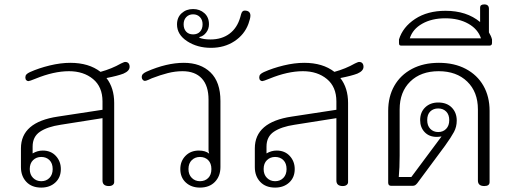

<svg xmlns="http://www.w3.org/2000/svg" viewBox="-20 -843 2319 871"><path d="M75 -85V-170Q75 -289 242 -314L445 -345V-383Q445 -449 402 -484.5Q359 -520 293 -520Q224 -520 141 -486Q114 -475 109 -475Q104 -475 99.5 -479Q95 -483 95 -492Q95 -500 100 -505.5Q105 -511 116 -516Q156 -534 205.5 -546Q255 -558 299 -558Q383 -558 436 -517Q487 -531 529 -555Q532 -556 538 -559Q544 -562 548 -562Q558 -562 563 -556Q568 -550 568 -540Q568 -521 540 -509Q514 -499 463 -489Q498 -444 498 -376V-17Q498 -9 491.5 -4Q485 1 474 1Q445 1 445 -24V-307L255 -277Q195 -268 161.5 -245.5Q128 -223 128 -178V-147Q150 -160 174 -160Q211 -160 233.5 -135.5Q256 -111 256 -76Q256 -38 231 -15Q206 8 167 8Q124 8 99.5 -18Q75 -44 75 -85ZM219 -76Q219 -102 204.5 -116.5Q190 -131 167 -131Q145 -131 130 -116.5Q115 -102 115 -76Q115 -51 130 -36Q145 -21 167 -21Q190 -21 204.5 -36Q219 -51 219 -76Z M798 -76Q798 -112 821.5 -136Q845 -160 882 -160Q912 -160 929 -146Q926 -155 926 -163V-391Q926 -454 895.5 -487Q865 -520 808 -520Q775 -520 741.5 -511.5Q708 -503 669 -488Q665 -486 653.5 -481Q642 -476 637 -476Q632 -476 627.5 -481Q623 -486 623 -493Q623 -502 628.5 -507.5Q634 -513 645 -518Q736 -558 814 -558Q890 -558 935 -514.5Q980 -471 980 -385V-85Q980 -44 955 -18Q930 8 887 8Q848 8 823 -15Q798 -38 798 -76ZM939 -76Q939 -102 924.5 -116.5Q910 -131 887 -131Q865 -131 850 -116.5Q835 -102 835 -76Q835 -51 850 -36Q865 -21 887 -21Q910 -21 924.5 -35.5Q939 -50 939 -76Z M783 -732Q783 -764 804 -783Q825 -802 856 -802Q886 -802 907 -783.5Q928 -765 928 -733Q928 -712 915.5 -695.5Q903 -679 885 -675L884 -672Q903 -664 935 -664Q986 -664 1021 -690Q1056 -716 1070 -765Q1071 -769 1073.5 -778Q1076 -787 1080 -791Q1084 -795 1090 -795Q1103 -795 1109.5 -789Q1116 -783 1116 -772Q1116 -760 1107 -735Q1089 -686 1043.5 -656Q998 -626 937 -626Q875 -626 829 -656Q783 -686 783 -732ZM899 -733Q899 -753 887 -765.5Q875 -778 856 -778Q837 -778 825 -765.5Q813 -753 813 -733Q813 -712 824.5 -699.5Q836 -687 856 -687Q876 -687 887.5 -699.5Q899 -712 899 -733Z M1136 -85V-170Q1136 -289 1303 -314L1506 -345V-383Q1506 -449 1463 -484.5Q1420 -520 1354 -520Q1285 -520 1202 -486Q1175 -475 1170 -475Q1165 -475 1160.5 -479Q1156 -483 1156 -492Q1156 -500 1161 -505.5Q1166 -511 1177 -516Q1217 -534 1266.5 -546Q1316 -558 1360 -558Q1444 -558 1497 -517Q1548 -531 1590 -555Q1593 -556 1599 -559Q1605 -562 1609 -562Q1619 -562 1624 -556Q1629 -550 1629 -540Q1629 -521 1601 -509Q1575 -499 1524 -489Q1559 -444 1559 -376V-17Q1559 -9 1552.5 -4Q1546 1 1535 1Q1506 1 1506 -24V-307L1316 -277Q1256 -268 1222.5 -245.5Q1189 -223 1189 -178V-147Q1211 -160 1235 -160Q1272 -160 1294.5 -135.5Q1317 -111 1317 -76Q1317 -38 1292 -15Q1267 8 1228 8Q1185 8 1160.5 -18Q1136 -44 1136 -85ZM1280 -76Q1280 -102 1265.5 -116.5Q1251 -131 1228 -131Q1206 -131 1191 -116.5Q1176 -102 1176 -76Q1176 -51 1191 -36Q1206 -21 1228 -21Q1251 -21 1265.5 -36Q1280 -51 1280 -76Z M1961 -222Q1927 -222 1906.5 -243.5Q1886 -265 1886 -298Q1886 -334 1909 -356Q1932 -378 1968 -378Q2007 -378 2029.5 -355Q2052 -332 2052 -296Q2052 -268 2039.5 -244.5Q2027 -221 1999 -182L1873 -12Q1868 -6 1863.5 -3Q1859 0 1851 0H1755Q1741 0 1741 -14V-340Q1741 -405 1769 -454Q1797 -503 1849 -530.5Q1901 -558 1971 -558Q2041 -558 2093 -530.5Q2145 -503 2173 -454Q2201 -405 2201 -340V-17Q2201 1 2177 1Q2148 1 2148 -24V-347Q2148 -426 2099.5 -473Q2051 -520 1970 -520Q1889 -520 1841 -473Q1793 -426 1793 -347V-137Q1793 -81 1789 -40H1846L1983 -224Q1969 -222 1961 -222ZM2018 -298Q2018 -323 2004 -337Q1990 -351 1968 -351Q1946 -351 1932 -337.5Q1918 -324 1918 -298Q1918 -273 1932 -258.5Q1946 -244 1968 -244Q1990 -244 2004 -258.5Q2018 -273 2018 -298Z M1790 -648V-664Q1807 -720 1863 -757Q1919 -794 2001 -794Q2097 -794 2158 -743V-809Q2158 -823 2177 -823Q2198 -823 2198 -803V-696Q2208 -680 2212 -664V-648Q2212 -636 2200 -636H1801Q1795 -636 1792.5 -638.5Q1790 -641 1790 -648ZM2162 -669Q2148 -711 2104.5 -735.5Q2061 -760 2000 -760Q1939 -760 1895.5 -735.5Q1852 -711 1839 -669Z"/></svg>

Font: Maitree Light
Style: Regular
Weight: 300
Designer: CadsonDemak Team
Foundry: CadsonDemak
Version: Version 1.001